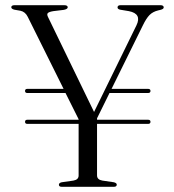

<svg xmlns="http://www.w3.org/2000/svg" viewBox="-20 -720 672 740"><path d="M76.5 -250.5Q76.5 -258.5 85.5 -258.5H283V-260.5L232.5 -361.5H85.5Q76.5 -361.5 76.5 -369.5Q76.5 -377.5 85.5 -377.5H225L87 -655Q77.5 -674.5 59 -678.5L36 -682.5Q23.5 -685.5 23.5 -692Q23.5 -700 36.5 -700H227Q241 -700 241 -692Q241 -685 226 -682L185 -677Q167.5 -674 163.8 -669Q160 -664 165.5 -653.5L342.5 -288.5L506 -622.5Q527.5 -667 477 -677L444 -682.5Q433 -684.5 433 -691.5Q433 -700 445 -700H598Q611 -700 611 -691.5Q611 -685 598.5 -682L590 -680Q569 -675 556.2 -662Q543.5 -649 530.5 -622L410 -377.5H550.5Q560 -377.5 560 -369.5Q560 -361.5 550.5 -361.5H402L354 -264V-258.5H550.5Q560 -258.5 560 -250.5Q560 -242.5 550.5 -242.5H354V-44Q354 -27.5 374.5 -24L419 -17.5Q430 -14.5 430 -8.5Q430 0 418.5 0H218.5Q207 0 207 -8Q207 -15 217.5 -17.5L263 -24Q283 -27.5 283 -43.5V-242.5H85.5Q76.5 -242.5 76.5 -250.5Z"/></svg>

Font: Fraunces 72pt S000 Light
Style: Regular
Weight: 300
Version: Version 1.000; ttfautohint (v1.8.3)